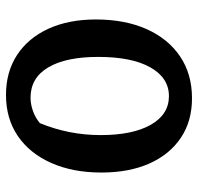

<svg xmlns="http://www.w3.org/2000/svg" viewBox="-30 -621 661 641"><g transform="rotate(-90 300.5 -300.5)"><path d="M293 10Q216 10 160.5 -27.5Q105 -65 75 -132.5Q45 -200 45 -293Q45 -388 77 -460Q109 -532 167 -571.5Q225 -611 304 -611Q381 -611 437.5 -574Q494 -537 525 -469.5Q556 -402 556 -311Q556 -214 524 -142Q492 -70 433 -30Q374 10 293 10ZM300 -67Q361 -67 396 -129Q431 -191 431 -303Q431 -411 396 -470Q361 -529 295 -529Q273 -529 250.5 -521Q228 -513 210 -498Q170 -401 170 -295Q170 -188 204.5 -127.5Q239 -67 300 -67Z"/></g></svg>

Font: Piazzolla SemiBold
Style: Regular
Weight: 600
Designer: Juan Pablo del Peral
Foundry: Huerta Tipografica
Version: Version 1.330